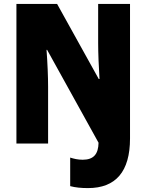

<svg xmlns="http://www.w3.org/2000/svg" viewBox="-20 -800 749 982"><path d="M430 162C572 162 645 78 645 -92V-780H482V-580C482 -529 485 -458 489 -396H485L272 -780H64V-66H226V-357C226 -408 223 -478 218 -545H221L484 -70C483 -13 460 17 403 17C378 17 358 12 339 6V152C365 159 395 162 430 162Z"/></svg>

Font: Noto Sans Malayalam UI Condensed Black
Style: Regular
Weight: 900
Width: 3
Designer: Jelle Bosma - Monotype Design Team
Foundry: Monotype Imaging Inc.
Version: Version 2.104